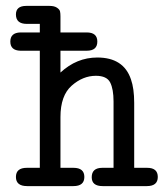

<svg xmlns="http://www.w3.org/2000/svg" viewBox="-20 -631 565 651"><path d="M49 -521H115V-550H71Q34 -550 34 -582Q34 -611 69 -611H148Q164 -611 173 -605Q182 -599 183.5 -592.5Q185 -586 185 -576V-521H274Q310 -521 310 -490Q310 -459 274 -459H185V-385Q240 -436 310 -436Q399 -436 424 -362Q435 -331 435 -282V-62H479Q515 -62 515 -31Q515 0 478 0H328Q291 0 291 -30Q291 -62 327 -62H365V-287Q365 -329 353.5 -351.5Q342 -374 305 -374Q261 -374 223 -340.5Q185 -307 185 -234V-62H229Q266 -62 266 -31Q266 0 229 0H72Q34 0 34 -31Q34 -62 71 -62H115V-459H49Q15 -460 15 -490Q15 -520 49 -521Z"/></svg>

Font: CMU Typewriter Text
Style: Regular
Weight: 500
Monospace: yes
Version: Version 0.7.0